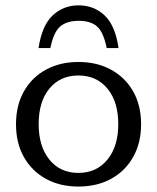

<svg xmlns="http://www.w3.org/2000/svg" viewBox="-20 -681 584 715"><path d="M272 13.7Q203.1 13.7 150.9 -15.1Q98.6 -43.9 69.1 -95.9Q39.6 -147.9 39.6 -218.3Q39.6 -288.6 69.1 -340.8Q98.6 -393.1 151.1 -421.6Q203.6 -450.2 272 -450.2Q340.8 -450.2 393.3 -421.6Q445.8 -393.1 475.6 -341.1Q505.4 -289.1 505.4 -218.3Q505.4 -148.4 475.8 -96.2Q446.3 -43.9 393.8 -15.1Q341.3 13.7 272 13.7ZM272 -37.1Q339.4 -37.1 379.9 -86.4Q420.4 -135.7 420.4 -218.8Q420.4 -302.2 380.1 -351.1Q339.8 -399.9 272 -399.9Q204.1 -399.9 164.1 -351.3Q124 -302.7 124 -218.8Q124 -135.7 164.1 -86.4Q204.1 -37.1 272 -37.1ZM272.5 -661.1Q329.6 -661.1 369.4 -623.8Q409.2 -586.4 421.4 -502H377.4Q365.2 -562 341.1 -582.8Q316.9 -603.5 273.4 -603.5Q229.5 -603.5 204.6 -582.8Q179.7 -562 167.5 -502H123.5Q136.2 -586.4 176.3 -623.8Q216.3 -661.1 272.5 -661.1Z"/></svg>

Font: Kameron
Style: Regular
Weight: 400
Designer: Vernon Adams
Foundry: Vernon Adams
Version: Version 1.100